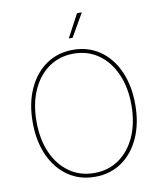

<svg xmlns="http://www.w3.org/2000/svg" viewBox="-100 -1021 937 1111"><g transform="rotate(-10 368.5 -465.5)"><path d="M368.7 9.3Q278.8 9.3 210.7 -37.6Q142.6 -84.5 104.7 -168.7Q66.9 -252.9 66.9 -363.3Q66.9 -474.6 105 -558.8Q143.1 -643.1 210.9 -689.9Q278.8 -736.8 368.7 -736.8Q458 -736.8 525.9 -689.9Q593.8 -643.1 631.6 -558.8Q669.4 -474.6 669.4 -363.3Q669.4 -252.4 631.6 -168.2Q593.8 -84 525.9 -37.4Q458 9.3 368.7 9.3ZM368.7 -13.2Q451.2 -13.2 513.9 -57.1Q576.7 -101.1 611.8 -180.2Q647 -259.3 647 -363.3Q647 -467.8 611.8 -546.9Q576.7 -626 513.9 -670.2Q451.2 -714.4 368.7 -714.4Q286.1 -714.4 223.1 -670.7Q160.2 -627 124.8 -547.9Q89.4 -468.8 89.4 -363.3Q89.4 -259.8 124.3 -180.7Q159.2 -101.6 222.2 -57.4Q285.2 -13.2 368.7 -13.2ZM356.9 -805.7 429.2 -941.4H457.5L379.4 -805.7Z"/></g></svg>

Font: Inter 17pt Thin
Style: Regular
Weight: 250
Version: Version 4.001;git-66647c0bb